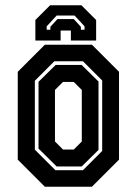

<svg xmlns="http://www.w3.org/2000/svg" viewBox="-20 -710 520 730"><path d="M150.5 0 47.5 -103V-437L150.5 -540H329.5L432.5 -437V-103L329.5 0ZM190.5 -63H295.5L368.5 -136V-404L295.5 -477H186.5L112.5 -403V-141ZM195.5 -77 126.5 -145V-399L191.5 -463H290.5L354.5 -400V-140L290.5 -77ZM219.5 -141.5H260.5L291 -172V-368L260.5 -398.5H219.5L189 -368V-172ZM289.5 -690 345.5 -634V-556H249.5V-594H210.5V-556H114.5V-634L170.5 -690ZM263.5 -651H195.5L157.5 -610V-597H171.5V-608L198.5 -637.5H260.5L287.5 -608V-597H301.5V-610Z"/></svg>

Font: Tourney Condensed Regular
Style: Bold
Weight: 700
Width: 3
Designer: Tyler Finck
Foundry: Etcetera Type Co
Version: Version 1.010; ttfautohint (v1.8.3)